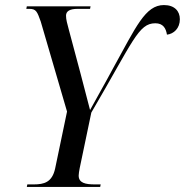

<svg xmlns="http://www.w3.org/2000/svg" viewBox="-20 -739 731 759"><path d="M86 0H376L378 -10H355C317 -10 291 -16 291 -45C291 -52 293 -63 295 -74L341 -294C507 -577 527 -647 594 -647C625 -647 636 -627 640 -602C667 -605 691 -627 691 -663C691 -695 670 -719 628 -719C554 -719 518 -633 427 -469C395 -409 362 -352 336 -304C325 -346 310 -405 299 -446L252 -622C246 -645 241 -661 241 -677C241 -695 256 -704 287 -704H336L338 -714H86L84 -704H96C123 -704 127 -693 141 -654L245 -298L198 -73C186 -18 154 -10 113 -10H88Z"/></svg>

Font: Noto Serif Display SemiCondensed
Style: Italic
Weight: 400
Width: 4
Italic angle: -12°
Designer: Monotype Design Team
Foundry: Monotype Imaging Inc.
Version: Version 2.009